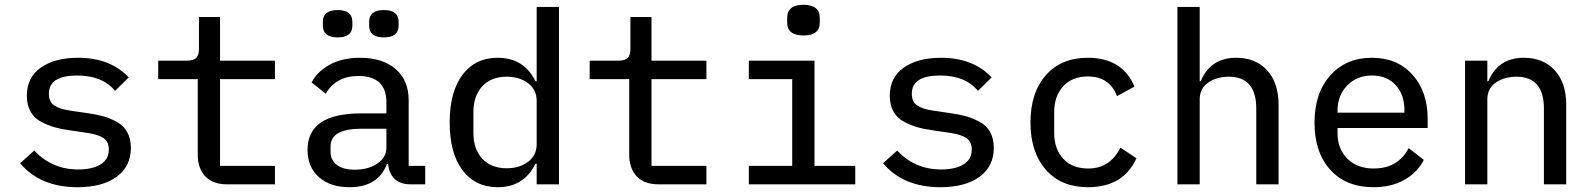

<svg xmlns="http://www.w3.org/2000/svg" viewBox="-20 -769 6640 801"><path d="M304 12Q148 12 64 -88L123 -141Q197 -62 306 -62Q365 -62 399.5 -83Q434 -104 434 -145Q434 -178 411.5 -193Q389 -208 348 -214L267 -226Q232 -231 206 -238.5Q180 -246 151.5 -261Q123 -276 107.5 -303.5Q92 -331 92 -370Q92 -446 150.5 -487Q209 -528 306 -528Q440 -528 517 -446L460 -390Q407 -454 302 -454Q184 -454 184 -378Q184 -344 206.5 -329Q229 -314 270 -308L351 -296Q386 -291 412 -283.5Q438 -276 466.5 -261Q495 -246 510.5 -218.5Q526 -191 526 -152Q526 -75 466.5 -31.5Q407 12 304 12Z M1127 0H928Q867 0 836 -33.5Q805 -67 805 -124V-439H640V-516H760Q787 -516 798.5 -527Q810 -538 810 -566V-698H898V-516H1127V-439H898V-77H1127Z M1389 -613Q1327 -613 1327 -662V-678Q1327 -727 1389 -727Q1450 -727 1450 -678V-662Q1450 -613 1389 -613ZM1581 -613Q1520 -613 1520 -662V-678Q1520 -727 1581 -727Q1643 -727 1643 -678V-662Q1643 -613 1581 -613ZM1754 0H1693Q1609 0 1599 -85H1594Q1558 12 1438 12Q1358 12 1310.5 -30Q1263 -72 1263 -144Q1263 -296 1487 -296H1592V-342Q1592 -452 1475 -452Q1382 -452 1339 -378L1280 -425Q1302 -469 1354.5 -498.5Q1407 -528 1482 -528Q1576 -528 1630.5 -481Q1685 -434 1685 -350V-77H1754ZM1460 -61Q1517 -61 1554.5 -87Q1592 -113 1592 -152V-232H1488Q1359 -232 1359 -158V-137Q1359 -100 1386 -80.5Q1413 -61 1460 -61Z M2219 0V-86H2214Q2166 12 2056 12Q1963 12 1909.5 -59Q1856 -130 1856 -258Q1856 -386 1909.5 -457Q1963 -528 2056 -528Q2166 -528 2214 -430H2219V-740H2312V0ZM2094 -67Q2147 -67 2183 -94Q2219 -121 2219 -168V-348Q2219 -395 2183 -422Q2147 -449 2094 -449Q2029 -449 1992 -409Q1955 -369 1955 -301V-215Q1955 -147 1992 -107Q2029 -67 2094 -67Z M2927 0H2728Q2667 0 2636 -33.5Q2605 -67 2605 -124V-439H2440V-516H2560Q2587 -516 2598.5 -527Q2610 -538 2610 -566V-698H2698V-516H2927V-439H2698V-77H2927Z M3264 -675V-694Q3264 -749 3332 -749Q3400 -749 3400 -694V-675Q3400 -621 3332 -621Q3264 -621 3264 -675ZM3104 0V-77H3285V-439H3104V-516H3378V-77H3548V0Z M3904 12Q3748 12 3664 -88L3723 -141Q3797 -62 3906 -62Q3965 -62 3999.5 -83Q4034 -104 4034 -145Q4034 -178 4011.5 -193Q3989 -208 3948 -214L3867 -226Q3832 -231 3806 -238.5Q3780 -246 3751.5 -261Q3723 -276 3707.5 -303.5Q3692 -331 3692 -370Q3692 -446 3750.5 -487Q3809 -528 3906 -528Q4040 -528 4117 -446L4060 -390Q4007 -454 3902 -454Q3784 -454 3784 -378Q3784 -344 3806.5 -329Q3829 -314 3870 -308L3951 -296Q3986 -291 4012 -283.5Q4038 -276 4066.5 -261Q4095 -246 4110.5 -218.5Q4126 -191 4126 -152Q4126 -75 4066.5 -31.5Q4007 12 3904 12Z M4519 12Q4407 12 4343 -61Q4279 -134 4279 -258Q4279 -382 4343 -455Q4407 -528 4518 -528Q4662 -528 4713 -408L4640 -368Q4609 -450 4518 -450Q4453 -450 4415.5 -409Q4378 -368 4378 -302V-214Q4378 -148 4415.5 -107Q4453 -66 4520 -66Q4611 -66 4654 -153L4721 -109Q4667 12 4519 12Z M4892 0V-740H4985V-430H4989Q5030 -528 5137 -528Q5218 -528 5266 -476Q5314 -424 5314 -332V0H5221V-316Q5221 -449 5106 -449Q5056 -449 5020.5 -424.5Q4985 -400 4985 -354V0Z M5710 12Q5596 12 5530 -60.5Q5464 -133 5464 -257Q5464 -381 5530 -454.5Q5596 -528 5703 -528Q5809 -528 5872.5 -457.5Q5936 -387 5936 -274V-235H5560V-214Q5560 -148 5601 -107Q5642 -66 5711 -66Q5812 -66 5857 -151L5920 -102Q5894 -50 5839.5 -19Q5785 12 5710 12ZM5704 -454Q5641 -454 5600.5 -412.5Q5560 -371 5560 -307V-299H5839V-310Q5839 -375 5802 -414.5Q5765 -454 5704 -454Z M6185 0H6092V-516H6185V-430H6189Q6230 -528 6337 -528Q6418 -528 6466 -476Q6514 -424 6514 -332V0H6421V-316Q6421 -449 6306 -449Q6256 -449 6220.5 -424.5Q6185 -400 6185 -354Z"/></svg>

Font: IBM Plex Mono Text
Style: Regular
Weight: 450
Designer: Mike Abbink, Paul van der Laan, Pieter van Rosmalen
Foundry: Bold Monday
Version: Version 2.000